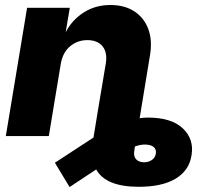

<svg xmlns="http://www.w3.org/2000/svg" viewBox="-20 -547 814 772"><path d="M538.1 204.1Q405.3 204.1 366.7 134.3L259.8 205.1L200.7 107.4L356 5.9L356.9 0L367.7 -65.9L373 -98.6L405.3 -291Q412.6 -335.9 392.3 -360.8Q372.1 -385.7 331.1 -385.7Q291.5 -385.7 261.7 -360.8Q231.9 -335.9 224.1 -288.6L176.3 0H3.4L88.9 -515.6H260.7L244.1 -418L246.1 -420.9Q272 -469.2 318.4 -498Q364.7 -526.9 424.3 -526.9Q480.5 -526.9 519.8 -501.5Q559.1 -476.1 576.2 -430.4Q593.3 -384.8 583 -324.2L545.9 -98.6L541.5 -71.8Q558.6 -74.2 575.7 -74.2Q668.9 -74.2 715.1 -30.8Q761.2 12.7 750 78.1Q740.2 139.2 685.8 171.6Q631.3 204.1 538.1 204.1ZM522.5 42 520 59.6Q516.1 82 527.6 93.8Q539.1 105.5 559.6 105.5Q577.1 105.5 590.6 96.2Q604 86.9 606.4 71.3Q609.4 55.2 599.1 45.2Q588.9 35.2 564.9 34.2Q544.9 33.7 522.5 42Z"/></svg>

Font: Inter Display Extra Bold
Style: Italic
Weight: 800
Italic angle: -9.39999°
Designer: Rasmus Andersson
Foundry: rsms
Version: Version 4.000;git-4fc901f